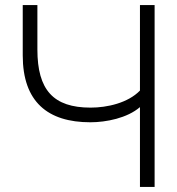

<svg xmlns="http://www.w3.org/2000/svg" viewBox="-20 -740 702 760"><path d="M592 0V-720H534V-381.5C486.5 -332.5 404.5 -314 338.5 -314C191 -314 128 -384 128 -544V-720H70V-520.5C70 -337 169 -256 337.5 -256C400.5 -256 483.5 -272.5 534 -316V0Z"/></svg>

Font: Vela Sans Light
Style: Regular
Weight: 300
Designer: Principal design: Mikhail Sharanda - project Manrope.
Design modification: Ravid Balaliev
Foundry: Mikhail Sharanda
Version: Version 1.001